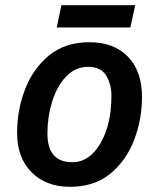

<svg xmlns="http://www.w3.org/2000/svg" viewBox="-20 -712 613 741"><path d="M250 9Q344 9 405.5 -41.5Q467 -92 497.5 -171.5Q528 -251 528 -338Q528 -437 474 -493Q420 -549 325 -549Q232 -549 170 -498.5Q108 -448 77 -368Q46 -288 46 -199Q46 -103 102 -47Q158 9 250 9ZM259 -86Q163 -86 163 -197Q163 -260 181 -319Q199 -378 234.5 -416Q270 -454 320 -454Q370 -454 390 -420Q410 -386 410 -343Q410 -231 367.5 -158.5Q325 -86 259 -86ZM199 -606 217 -692H502L483 -606Z"/></svg>

Font: Noto Sans UI Medium
Style: Italic
Weight: 500
Italic angle: -12°
Designer: Monotype Design Team
Foundry: Monotype Imaging Inc.
Version: Version 1.901